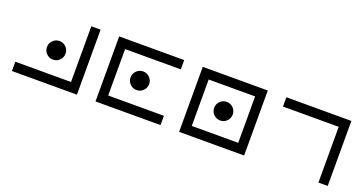

<svg xmlns="http://www.w3.org/2000/svg" viewBox="-37 -1290 3589 1897"><g transform="rotate(20 1758.0 -342.0)"><path d="M97.7 0V-97.7H683.6V-683.6H781.2V0ZM439.5 -244.1Q398.9 -244.1 370.4 -272.7Q341.8 -301.3 341.8 -341.8Q341.8 -382.3 370.4 -410.9Q398.9 -439.5 439.5 -439.5Q480 -439.5 508.5 -410.9Q537.1 -382.3 537.1 -341.8Q537.1 -301.3 508.5 -272.7Q480 -244.1 439.5 -244.1Z M1660.2 -683.6V-585.9H1074.2V-97.7H1660.2V0H976.6V-683.6ZM1318.4 -244.1Q1277.8 -244.1 1249.3 -272.7Q1220.7 -301.3 1220.7 -341.8Q1220.7 -382.3 1249.3 -410.9Q1277.8 -439.5 1318.4 -439.5Q1358.9 -439.5 1387.5 -410.9Q1416 -382.3 1416 -341.8Q1416 -301.3 1387.5 -272.7Q1358.9 -244.1 1318.4 -244.1Z M1953.1 -585.9V-97.7H2441.4V-585.9ZM1855.5 -683.6H2539.1V0H1855.5ZM2197.3 -244.1Q2156.7 -244.1 2128.2 -272.7Q2099.6 -301.3 2099.6 -341.8Q2099.6 -382.3 2128.2 -410.9Q2156.7 -439.5 2197.3 -439.5Q2237.8 -439.5 2266.4 -410.9Q2294.9 -382.3 2294.9 -341.8Q2294.9 -301.3 2266.4 -272.7Q2237.8 -244.1 2197.3 -244.1Z M3418 0H3320.3V-585.9H2734.4V-683.6H3418Z"/></g></svg>

Font: BabelStone Pigpen
Style: Regular
Weight: 400
Designer: Andrew West
Foundry: BabelStone
Version: Version 1.02 November 6, 2013